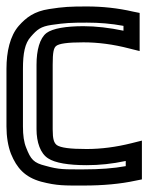

<svg xmlns="http://www.w3.org/2000/svg" viewBox="-22 -539 459 594"><path d="M417 -4V-72V-104L385 -96C337 -84 291 -78 246 -78C194 -78 166 -82 154 -90C145 -97 141 -108 141 -139V-339C141 -377 144 -391 152 -397C161 -404 186 -408 236 -408C281 -408 328 -402 378 -389L410 -381V-413V-479V-499L390 -503C343 -514 294 -519 247 -519C195 -519 175 -518 130 -511C84 -504 59 -485 36 -459C9 -428 -2 -379 -2 -326V-148C-2 -116 3 -86 12 -63C30 -19 55 9 105 23C155 36 178 35 237 35C297 35 351 30 397 20L417 16V-4ZM367 -25C329 -18 286 -15 237 -15C177 -15 161 -14 119 -26C82 -35 73 -46 59 -82C52 -99 49 -120 49 -148V-326C49 -374 55 -405 73 -425C93 -448 104 -457 138 -462C180 -468 196 -469 247 -469C285 -469 322 -466 360 -459V-444C317 -453 275 -458 236 -458C182 -458 141 -451 122 -437C101 -421 91 -384 91 -339V-139C91 -99 103 -64 127 -49C148 -35 190 -28 246 -28C285 -28 325 -32 367 -41V-25Z"/></svg>

Font: Gamestation DisplayOutline
Style: Regular
Weight: 400
Designer: Jonas Hecksher
Foundry: Jonas Hecksher, Playtypeª, e-types AS
Version: Version 1.003